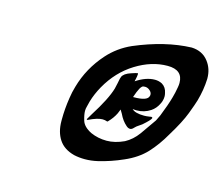

<svg xmlns="http://www.w3.org/2000/svg" viewBox="-71 -841 715 619"><g transform="rotate(15 286.0 -531.5)"><path d="M358.9 -546.9Q403.3 -546.9 407.7 -563.5Q408.7 -565.9 408.7 -568.8Q408.7 -577.6 398.9 -584.5Q392.6 -588.9 385.3 -588.9Q384.3 -588.9 379.6 -588.4Q375 -587.9 369.1 -578.1Q362.3 -564.9 357.9 -551.3L356.4 -546.9ZM232.9 -437.5Q231 -437.5 231 -439V-439.9Q231.4 -440.9 241.7 -458Q281.7 -521 292.5 -558.1Q295.4 -568.8 296.9 -577.6Q297.9 -584.5 299.8 -592.3Q300.3 -593.8 302 -599.1Q303.7 -604.5 311.5 -610.4Q320.3 -616.2 330.1 -619.1Q347.2 -625 350.6 -625Q352.5 -625 352.5 -623Q352.1 -614.7 350.1 -606.4L348.1 -597.2Q380.9 -619.1 410.6 -619.1Q423.3 -619.1 434.6 -613.3Q449.2 -604.5 452.6 -585.9Q454.1 -580.1 454.1 -574.7Q454.1 -566.9 451.7 -559.1Q450.2 -554.2 447.3 -548.8Q439 -531.7 424.3 -522Q403.8 -508.3 378.4 -508.3Q371.1 -508.3 365.2 -509.3Q375.5 -498 406.2 -498Q414.1 -498 423.3 -499.5Q427.2 -500.5 429.7 -500.5Q433.6 -500.5 433.6 -497.6V-496.6Q431.6 -490.2 408.2 -469.7Q403.8 -466.3 398.4 -462.9Q390.6 -458 385.7 -452.6Q379.4 -445.3 373.5 -445.3Q366.7 -445.3 360.4 -451.2Q345.2 -464.4 335.4 -485.4Q331.5 -492.2 328.1 -497.6Q325.7 -490.7 322.3 -483.4Q314 -466.3 298.8 -450.7Q297.9 -449.2 295.9 -449.2Q288.1 -452.1 280.3 -452.1Q263.7 -452.1 234.4 -438Q233.9 -437.5 232.9 -437.5ZM438.5 -672.9Q385.3 -672.9 332.8 -640.4Q280.3 -607.9 247.6 -549.8Q232.9 -523.4 225.1 -497.1Q224.1 -493.7 220.2 -477.5Q218.3 -471.2 218.3 -463.9Q218.3 -451.7 224.1 -432.4Q230 -413.1 256.3 -399.9Q281.2 -388.7 310.1 -388.7Q337.9 -388.7 368.2 -402.8Q392.6 -416 410.2 -440.2Q427.7 -464.4 447.3 -493.2L456.5 -512.2Q472.2 -551.3 480 -579.6Q484.4 -594.7 487.8 -614.7Q489.3 -622.6 489.3 -629.4Q489.3 -672.9 438.5 -672.9ZM498 -750Q534.2 -748.5 554.2 -722.2Q572.3 -698.7 572.3 -666.5V-665Q570.8 -627.9 560.1 -590.3Q556.2 -576.7 543.7 -543.7Q531.2 -510.7 501 -461.4Q478.5 -421.9 451.7 -393.1Q424.8 -364.3 381.8 -345.7Q341.3 -327.6 299.8 -317.9Q278.3 -313 257.8 -313Q238.8 -313 221.2 -316.9Q186 -326.2 169.7 -351.1Q153.3 -376 153.3 -412.6V-418Q153.3 -452.6 159.2 -490.7Q162.1 -511.2 168 -530.8Q186.5 -596.2 232.9 -648.4Q265.1 -684.6 310.1 -704.6Q410.2 -747.1 498 -750Z"/></g></svg>

Font: Weird Comic
Style: Italic
Weight: 400
Italic angle: -16°
Designer: GGBotNet
Foundry: GGBotNet
Version: 0.80